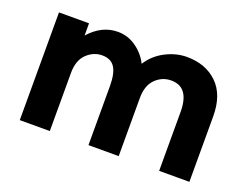

<svg xmlns="http://www.w3.org/2000/svg" viewBox="-90 -724 1162 901"><g transform="rotate(20 491.5 -273.5)"><path d="M565 -290V0H414V-294Q414 -358 394.5 -388Q375 -418 331.5 -418Q288 -418 254.5 -385.5Q221 -353 221 -290V0H71V-538H221V-477Q283 -547 363 -547Q414 -547 455.5 -517Q497 -487 518 -444Q549 -493 601.5 -520Q654 -547 707 -547Q802 -547 860 -490.5Q918 -434 918 -327V0H767V-294Q767 -418 676 -418Q631 -418 598 -385.5Q565 -353 565 -290Z"/></g></svg>

Font: Montserrat_am3
Style: Bold
Weight: 700
Designer: Julieta Ulanovsky
Foundry: Julieta Ulanovsky. Armenina letters added by Vahan Hovhannisyan
Version: Version 2.001